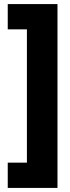

<svg xmlns="http://www.w3.org/2000/svg" viewBox="-20 -754 343 942"><path d="M18 44V168H262V-734H18V-610H112V44Z"/></svg>

Font: Noto Sans Gujarati ExtraCondensed Black
Style: Regular
Weight: 900
Width: 2
Designer: Jelle Bosma - Monotype Design Team, Universal Thirst
Foundry: Monotype Imaging Inc.
Version: Version 2.106